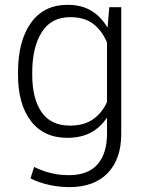

<svg xmlns="http://www.w3.org/2000/svg" viewBox="-20 -558 597 791"><path d="M54.2 -259.8Q54.2 -388.7 107.2 -463.4Q160.2 -538.1 258.3 -538.1Q315.4 -538.1 355.5 -514.2Q395.5 -490.2 421.9 -445.8L423.3 -446.3L430.2 -528.3H479.5V-6.8Q479.5 97.2 423.8 155Q368.2 212.9 265.1 212.9Q224.6 212.9 182.1 203.6Q139.6 194.3 105.5 176.8L120.6 129.9Q155.3 146.5 189.5 155Q223.6 163.6 264.2 163.6Q342.8 163.6 381.8 118.9Q420.9 74.2 420.9 -6.8V-71.3L419.4 -71.8Q393.1 -32.2 353 -11.2Q313 9.8 257.3 9.8Q160.2 9.8 107.2 -59.6Q54.2 -128.9 54.2 -249.5ZM112.8 -249.5Q112.8 -152.3 151.1 -96.4Q189.5 -40.5 268.1 -40.5Q325.7 -40.5 362.8 -66.2Q399.9 -91.8 420.9 -137.7V-382.8Q401.4 -429.7 365.5 -458.5Q329.6 -487.3 269 -487.3Q190.4 -487.3 151.6 -424.8Q112.8 -362.3 112.8 -259.8Z"/></svg>

Font: Franko
Style: Light
Weight: 300
Designer: Google
Version: Version 1.200310; 2013